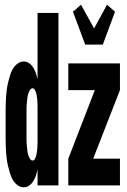

<svg xmlns="http://www.w3.org/2000/svg" viewBox="-20 -790 540 818"><path d="M343 -600 291 -740 325 -770 381 -669 436 -770 470 -740 418 -600ZM81 8Q66 8 53.5 -2Q41 -12 34 -24.5Q27 -37 22.5 -52Q18 -67 14.5 -81.5Q11 -96 9 -110.5Q7 -125 6 -140Q5 -155 4.5 -170Q4 -185 4 -200V-320Q4 -335 4.5 -350Q5 -365 6 -380Q7 -395 9 -409.5Q11 -424 14.5 -438.5Q18 -453 22.5 -468Q27 -483 34 -495.5Q41 -508 53.5 -518Q66 -528 81 -528Q94 -528 104.5 -520.5Q115 -513 122 -501.5Q129 -490 133 -478Q137 -466 140 -453V-735H229V0H140V-67Q137 -54 133 -42Q129 -30 122 -18.5Q115 -7 104.5 0.5Q94 8 81 8ZM271 0V-114L384 -406H271V-520H491V-406L377 -114H491V0ZM119 -106Q124 -106 127 -110.5Q130 -115 132 -120Q134 -125 135 -129.5Q136 -134 136.5 -139Q137 -144 138 -149Q139 -154 139 -159.5Q139 -165 139.5 -170Q140 -175 140 -180Q140 -185 140 -190Q140 -195 140 -200V-320Q140 -325 140 -330Q140 -335 140 -340Q140 -345 139.5 -350Q139 -355 139 -360.5Q139 -366 138 -371Q137 -376 136.5 -381Q136 -386 135 -390.5Q134 -395 132 -400Q130 -405 127 -409.5Q124 -414 119 -414Q114 -414 110.5 -410Q107 -406 104.5 -401Q102 -396 100.5 -391Q99 -386 98 -381Q97 -376 96.5 -371Q96 -366 95.5 -361Q95 -356 94.5 -351Q94 -346 93.5 -340.5Q93 -335 93 -330Q93 -325 93 -320V-200Q93 -195 93 -190Q93 -185 93.5 -179.5Q94 -174 94.5 -169Q95 -164 95.5 -159Q96 -154 96.5 -149Q97 -144 98 -139Q99 -134 100.5 -129Q102 -124 104.5 -119Q107 -114 110.5 -110Q114 -106 119 -106Z"/></svg>

Font: Iosevka SS18 Heavy
Style: Regular
Weight: 900
Monospace: yes
Designer: Belleve Invis
Foundry: Belleve Invis
Version: Version 25.1.1; ttfautohint (v1.8.4)